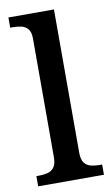

<svg xmlns="http://www.w3.org/2000/svg" viewBox="-87 -806 497 851"><g transform="rotate(-10 162.0 -380.0)"><path d="M14 0V-46H27Q47 -46 65 -50.5Q83 -55 94 -70Q105 -85 105 -115V-649Q105 -678 93.5 -692Q82 -706 64 -710Q46 -714 27 -714H14V-760H219V-115Q219 -85 230 -70Q241 -55 259.5 -50.5Q278 -46 297 -46H310V0Z"/></g></svg>

Font: Noto Serif Khojki Medium
Style: Regular
Weight: 500
Version: Version 2.003